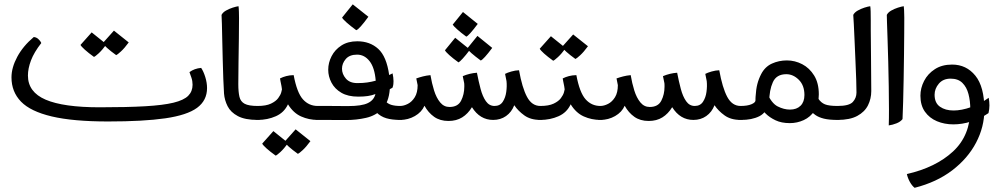

<svg xmlns="http://www.w3.org/2000/svg" viewBox="-20 -561 4723 906"><path d="M489.7 12.2Q324.7 12.2 224.4 -11.5Q124 -35.2 79.1 -81.5Q34.2 -127.9 34.2 -195.8Q34.2 -242.2 61.5 -293Q88.9 -343.8 139.2 -386.2Q150.4 -385.7 160.2 -377.4Q169.9 -369.1 174.8 -357.9Q140.6 -314 126.2 -275.9Q111.8 -237.8 111.8 -204.6Q111.8 -126.5 195.6 -90.6Q279.3 -54.7 450.2 -54.7Q579.6 -54.7 664.6 -59.6Q749.5 -64.5 798.6 -76.4Q847.7 -88.4 868.2 -109.1Q888.7 -129.9 888.7 -161.1Q888.7 -178.7 883.3 -194.3Q877.9 -210 874 -220.7Q897 -237.8 929.2 -240.7Q940.4 -224.1 948.7 -197.3Q957 -170.4 957 -145.5Q957 -86.9 909.9 -52.2Q862.8 -17.6 760 -2.7Q657.2 12.2 489.7 12.2ZM528.3 -300.8Q502.4 -319.3 485.1 -335Q467.8 -350.6 464.8 -357.4L517.6 -416.5L587.4 -360.8Q567.4 -333.5 550.5 -318.1Q533.7 -302.7 528.3 -300.8ZM423.3 -292.5Q397.5 -311 380.4 -326.4Q363.3 -341.8 359.9 -349.1L412.6 -408.2L482.4 -352.1Q462.4 -324.7 445.6 -309.3Q428.7 -293.9 423.3 -292.5Z M1195.8 4.9Q1136.2 4.9 1102.3 -13.2Q1068.4 -31.2 1054 -59.8Q1039.6 -88.4 1037.1 -119.6Q1035.2 -147 1033.7 -189.2Q1032.2 -231.4 1031 -279.1Q1029.8 -326.7 1028.8 -371.1Q1027.8 -415.5 1027.1 -447.8Q1026.4 -480 1025.4 -490.7Q1031.2 -502.4 1046.1 -511Q1061 -519.5 1077.9 -524.9Q1094.7 -530.3 1105.5 -531.7Q1106.9 -522.9 1107.4 -504.6Q1107.9 -486.3 1107.9 -476.6Q1107.9 -436.5 1107.2 -380.6Q1106.4 -324.7 1105.5 -267.3Q1104.5 -210 1104.5 -164.1Q1104.5 -127 1109.9 -104.2Q1115.2 -81.5 1134.5 -71.3Q1153.8 -61 1195.8 -61H1205.6V4.9Z M1186 4.9V-61H1195.8Q1235.4 -61 1258.5 -72Q1281.7 -83 1292.7 -97.9Q1303.7 -112.8 1307.1 -125Q1310.5 -137.2 1310.5 -139.2Q1310.5 -143.1 1308.3 -154.5Q1306.2 -166 1303.7 -177.2Q1301.3 -188.5 1301.3 -190.9Q1314.9 -197.8 1330.6 -201.9Q1346.2 -206.1 1365.7 -206.5Q1381.3 -123.5 1409.4 -92.3Q1437.5 -61 1479 -61H1488.8V4.9H1479Q1437.5 4.9 1400.9 -11.5Q1364.3 -27.8 1338.9 -68.8Q1320.8 -29.8 1281.5 -12.5Q1242.2 4.9 1195.8 4.9ZM1385.7 165Q1359.9 146.5 1342.5 130.9Q1325.2 115.2 1322.3 108.4L1375 49.3L1444.8 105Q1424.8 132.3 1408 147.7Q1391.1 163.1 1385.7 165ZM1280.8 173.3Q1254.9 154.8 1237.8 139.4Q1220.7 124 1217.3 116.7L1270 57.6L1339.8 113.8Q1319.8 141.1 1303 156.5Q1286.1 171.9 1280.8 173.3Z M1614.3 5.4Q1579.6 5.4 1564.7 5.4Q1549.8 5.4 1544.9 5.1Q1540 4.9 1536.1 4.9Q1532.2 4.9 1520.3 4.9Q1508.3 4.9 1479 4.9H1469.2V-61H1479Q1519.5 -61 1542 -61Q1564.5 -61 1577.1 -60.8Q1589.8 -60.5 1599.4 -60.5Q1608.9 -60.5 1624 -60.5Q1686.5 -60.5 1715.6 -74.5Q1744.6 -88.4 1751.5 -117.2Q1734.9 -110.8 1715.8 -107.9Q1696.8 -105 1670.4 -105Q1622.1 -105 1590.8 -123.3Q1559.6 -141.6 1544.2 -170.9Q1528.8 -200.2 1528.8 -231.9Q1528.8 -265.1 1544.7 -295.9Q1560.5 -326.7 1591.1 -346.4Q1621.6 -366.2 1666 -366.2Q1725.6 -366.2 1764.9 -330.3Q1804.2 -294.4 1816.4 -207L1832.5 -214.8Q1834.5 -205.6 1835.7 -195.8Q1836.9 -186 1836.9 -178.2Q1836.9 -172.4 1836.2 -164.1Q1835.4 -155.8 1832 -147L1819.3 -140.1Q1814.5 -77.6 1783.4 -46.4Q1752.4 -15.1 1707.3 -4.9Q1662.1 5.4 1614.3 5.4ZM1868.2 4.9Q1830.6 4.9 1803.5 -2.9Q1776.4 -10.7 1755.9 -31.2L1797.4 -85.4Q1808.6 -71.8 1825.9 -66.4Q1843.3 -61 1868.2 -61H1877.9V4.9ZM1666 -168.9Q1693.4 -168.9 1713.1 -171.9Q1732.9 -174.8 1752.9 -180.2Q1748 -241.7 1723.9 -272.5Q1699.7 -303.2 1665 -303.2Q1629.4 -303.2 1611.6 -282.5Q1593.8 -261.7 1593.8 -236.8Q1593.8 -211.4 1612.1 -190.2Q1630.4 -168.9 1666 -168.9ZM1661.1 -418.5Q1633.8 -438.5 1615.7 -454.6Q1597.7 -470.7 1594.2 -478L1644.5 -540.5L1718.3 -481.9Q1675.3 -422.9 1661.1 -418.5Z M2096.2 9.8Q2056.2 9.8 2028.6 -9.8Q2001 -29.3 1982.9 -62Q1969.7 -31.7 1937.7 -13.4Q1905.8 4.9 1868.2 4.9H1857.9V-61H1868.2Q1885.3 -61 1904.5 -70.8Q1923.8 -80.6 1937.3 -102.3Q1950.7 -124 1950.7 -159.2L1944.3 -190.9Q1959.5 -196.3 1975.6 -200.4Q1991.7 -204.6 2011.2 -206.5Q2017.6 -168.5 2028.3 -134Q2039.1 -99.6 2056.9 -77.9Q2074.7 -56.2 2101.1 -56.2Q2140.6 -56.2 2155.8 -85.9Q2170.9 -115.7 2170.9 -151.4Q2170.9 -155.8 2170.9 -159.9Q2170.9 -164.1 2170.4 -168.5L2163.6 -201.7Q2195.8 -215.3 2230.5 -217.8Q2238.3 -177.2 2247.8 -141.4Q2257.3 -105.5 2272.9 -83.3Q2288.6 -61 2313.5 -61Q2339.4 -61 2352.3 -80.6Q2365.2 -100.1 2368.9 -127.4Q2372.6 -154.8 2370.1 -178.2L2363.3 -212.4Q2374.5 -218.3 2393.1 -223.6Q2411.6 -229 2429.2 -229.5Q2443.8 -147 2466.8 -104Q2489.7 -61 2529.8 -61H2539.6V4.9H2529.8Q2483.9 4.9 2454.3 -16.4Q2424.8 -37.6 2406.7 -64.5Q2394 -31.7 2367.9 -13.4Q2341.8 4.9 2307.1 4.9Q2244.6 4.9 2207 -55.2Q2188 -23.9 2160.9 -7.1Q2133.8 9.8 2096.2 9.8ZM2180.2 -388.2Q2154.3 -407.2 2137.2 -422.6Q2120.1 -438 2116.2 -444.8L2164.6 -504.4L2234.4 -448.2Q2191.9 -391.6 2180.2 -388.2ZM2143.6 -266.6Q2117.2 -285.6 2100.3 -300.8Q2083.5 -315.9 2079.6 -323.7L2127.9 -382.8L2197.8 -326.7Q2177.2 -299.3 2163.1 -284.2Q2148.9 -269 2143.6 -266.6ZM2248.5 -275.4Q2222.7 -294.4 2205.1 -309.8Q2187.5 -325.2 2184.6 -332L2232.9 -391.6L2302.7 -335Q2261.7 -280.3 2248.5 -275.4Z M2520 4.9V-61H2529.8Q2569.3 -61 2592.5 -72Q2615.7 -83 2626.7 -97.9Q2637.7 -112.8 2641.1 -125Q2644.5 -137.2 2644.5 -139.2Q2644.5 -143.1 2642.3 -154.5Q2640.1 -166 2637.7 -177.2Q2635.3 -188.5 2635.3 -190.9Q2648.9 -197.8 2664.6 -201.9Q2680.2 -206.1 2699.7 -206.5Q2715.3 -123.5 2743.4 -92.3Q2771.5 -61 2813 -61H2822.8V4.9H2813Q2771.5 4.9 2734.9 -11.5Q2698.2 -27.8 2672.9 -68.8Q2654.8 -29.8 2615.5 -12.5Q2576.2 4.9 2529.8 4.9ZM2695.3 -282.7Q2669.4 -301.3 2652.1 -316.9Q2634.8 -332.5 2631.8 -339.4L2684.6 -398.4L2754.4 -342.8Q2734.4 -315.4 2717.5 -300Q2700.7 -284.7 2695.3 -282.7ZM2590.3 -274.4Q2564.5 -293 2547.4 -308.3Q2530.3 -323.7 2526.9 -331.1L2579.6 -390.1L2649.4 -334Q2629.4 -306.6 2612.5 -291.3Q2595.7 -275.9 2590.3 -274.4Z M3041 9.8Q3001 9.8 2973.4 -9.8Q2945.8 -29.3 2927.7 -62Q2914.6 -31.7 2882.6 -13.4Q2850.6 4.9 2813 4.9H2802.7V-61H2813Q2830.1 -61 2849.4 -70.8Q2868.7 -80.6 2882.1 -102.3Q2895.5 -124 2895.5 -159.2L2889.2 -190.9Q2904.3 -196.3 2920.4 -200.4Q2936.5 -204.6 2956.1 -206.5Q2962.4 -168.5 2973.1 -134Q2983.9 -99.6 3001.7 -77.9Q3019.5 -56.2 3045.9 -56.2Q3085.4 -56.2 3100.6 -85.9Q3115.7 -115.7 3115.7 -151.4Q3115.7 -155.8 3115.7 -159.9Q3115.7 -164.1 3115.2 -168.5L3108.4 -201.7Q3140.6 -215.3 3175.3 -217.8Q3183.1 -177.2 3192.6 -141.4Q3202.1 -105.5 3217.8 -83.3Q3233.4 -61 3258.3 -61Q3284.2 -61 3297.1 -80.6Q3310.1 -100.1 3313.7 -127.4Q3317.4 -154.8 3314.9 -178.2L3308.1 -212.4Q3319.3 -218.3 3337.9 -223.6Q3356.4 -229 3374 -229.5Q3388.7 -147 3411.6 -104Q3434.6 -61 3474.6 -61H3484.4V4.9H3474.6Q3428.7 4.9 3399.2 -16.4Q3369.6 -37.6 3351.6 -64.5Q3338.9 -31.7 3312.7 -13.4Q3286.6 4.9 3252 4.9Q3189.5 4.9 3151.9 -55.2Q3132.8 -23.9 3105.7 -7.1Q3078.6 9.8 3041 9.8Z M3707 20Q3667.5 20 3639.4 6.6Q3611.3 -6.8 3593 -25.1Q3574.7 -43.5 3564 -58.1L3598.1 -125.5Q3620.1 -73.7 3649.7 -58.8Q3679.2 -43.9 3707.5 -43.9Q3739.3 -43.9 3757.6 -62Q3775.9 -80.1 3775.9 -112.8Q3775.9 -158.2 3749.3 -184.6Q3722.7 -210.9 3690.4 -210.9Q3644 -210.9 3627 -173.3Q3609.9 -135.7 3609.9 -80.6Q3599.1 -30.8 3563.5 -12.7Q3527.8 5.4 3475.6 4.9Q3473.6 4.9 3470.5 4.9Q3467.3 4.9 3464.8 4.9V-61Q3467.3 -61 3469.5 -61Q3471.7 -61 3474.6 -61Q3506.8 -61 3525.9 -69.1Q3544.9 -77.1 3544.9 -87.4Q3544.9 -91.3 3544.9 -95Q3544.9 -98.6 3545.4 -105Q3547.4 -139.6 3553.7 -164.3Q3560.1 -189 3571.8 -211.4Q3589.8 -246.1 3622.6 -261Q3655.3 -275.9 3693.4 -275.9Q3731 -275.9 3765.4 -258.1Q3799.8 -240.2 3821.8 -204.6Q3843.8 -168.9 3843.8 -115.7Q3843.8 -68.8 3824 -38.8Q3804.2 -8.8 3772.9 5.6Q3741.7 20 3707 20ZM3932.1 4.9Q3892.1 4.9 3867.7 -1.2Q3843.3 -7.3 3827.9 -18.1Q3812.5 -28.8 3798.3 -43.5L3841.3 -95.7Q3854 -76.2 3873 -68.6Q3892.1 -61 3932.1 -61H3941.9V4.9Z M3922.4 4.9V-61H3932.1Q3986.8 -61 4004.2 -79.8Q4021.5 -98.6 4021.5 -124.5Q4021.5 -144 4020.3 -183.6Q4019 -223.1 4016.8 -271Q4014.6 -318.8 4012.7 -365.2Q4010.7 -411.6 4009 -445.8Q4007.3 -480 4006.3 -490.7Q4012.2 -502.4 4027.1 -511Q4042 -519.5 4058.8 -524.9Q4075.7 -530.3 4086.4 -531.7Q4087.9 -525.9 4088.4 -506.6Q4088.9 -487.3 4088.9 -463.4Q4088.9 -439.5 4088.9 -419.4Q4088.9 -358.9 4090.1 -289.6Q4091.3 -220.2 4091.3 -131.3Q4091.3 -95.2 4075.9 -64.2Q4060.5 -33.2 4025.6 -14.2Q3990.7 4.9 3932.1 4.9Z M4173.8 30.8Q4174.3 15.1 4174.6 -4.2Q4174.8 -23.4 4174.8 -44.9Q4174.8 -94.7 4173.8 -153.1Q4172.9 -211.4 4171.4 -269Q4169.9 -326.7 4168.2 -375.2Q4166.5 -423.8 4165.5 -455.1Q4164.6 -486.3 4164.6 -490.7Q4170.4 -502.4 4185.3 -511Q4200.2 -519.5 4217 -524.9Q4233.9 -530.3 4244.6 -531.7Q4245.6 -525.9 4246.1 -513.9Q4246.6 -502 4246.8 -490.7Q4247.1 -479.5 4247.1 -476.6Q4247.1 -452.1 4246.8 -406.5Q4246.6 -360.8 4245.8 -303.7Q4245.1 -246.6 4244.1 -188.2Q4243.2 -129.9 4241.7 -80.1Q4240.2 -30.3 4238.8 1Q4229 13.7 4210.4 21Q4191.9 28.3 4173.8 30.8Z M4295.9 325.2Q4283.7 315.9 4273.4 297.4Q4263.2 278.8 4259.3 260.3Q4396 229 4477.3 153.6Q4558.6 78.1 4558.6 -45.4Q4558.6 -84.5 4550 -117.2Q4541.5 -149.9 4521.2 -169.9Q4501 -189.9 4465.8 -189.9Q4430.2 -189.9 4410.2 -166.3Q4390.1 -142.6 4390.1 -113.8Q4390.1 -75.2 4415.5 -57.4Q4440.9 -39.6 4479.5 -39.6Q4517.1 -39.6 4561.8 -55.4Q4606.4 -71.3 4645.5 -99.6Q4648.9 -80.6 4648.9 -63.5Q4648.9 -46.4 4644.5 -27.3Q4606 -1 4562.7 12.5Q4519.5 25.9 4479 25.9Q4436.5 25.9 4401.1 11Q4365.7 -3.9 4344.5 -33.9Q4323.2 -64 4323.2 -109.4Q4323.2 -145.5 4340.6 -179.2Q4357.9 -212.9 4391.4 -234.6Q4424.8 -256.3 4472.7 -256.3Q4540 -256.3 4582.5 -203.9Q4625 -151.4 4625 -43.5Q4625 37.6 4585.9 112.1Q4546.9 186.5 4473.4 242.7Q4399.9 298.8 4295.9 325.2Z"/></svg>

Font: Harmattan
Style: Regular
Weight: 400
Designer: George W. Nuss III and SIL International
Foundry: SIL International
Version: Version 4.000